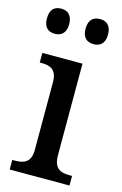

<svg xmlns="http://www.w3.org/2000/svg" viewBox="-116 -798 539 850"><g transform="rotate(15 153.5 -373.5)"><path d="M234 -632C261 -632 285 -647 285 -689C285 -733 261 -747 234 -747C205 -747 182 -733 182 -689C182 -647 205 -632 234 -632ZM56 -632C83 -632 107 -647 107 -689C107 -733 83 -747 56 -747C27 -747 5 -733 5 -689C5 -647 27 -632 56 -632ZM19 0H293V-44H282C240 -44 209 -55 209 -117V-536H25V-492H33C73 -492 104 -481 104 -423V-113C104 -55 72 -44 31 -44H19Z"/></g></svg>

Font: Noto Serif Ethiopic SemiCondensed Medium
Style: Regular
Weight: 500
Width: 4
Designer: Monotype Design Team
Foundry: Monotype Imaging Inc.
Version: Version 2.102